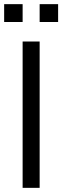

<svg xmlns="http://www.w3.org/2000/svg" viewBox="-22 -905 300 925"><path d="M87 0V-705H169V0ZM-2 -885H87V-799H-2ZM169 -885H258V-799H169Z"/></svg>

Font: wassup Sans
Style: Regular
Weight: 400
Version: Version 2.001